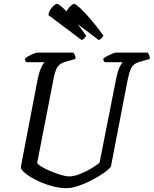

<svg xmlns="http://www.w3.org/2000/svg" viewBox="-20 -977 798 997"><path d="M325 0Q293 0 260 -8Q227 -16 196 -29Q165 -42 141 -56.5Q117 -71 102.5 -85Q88 -99 88 -109L177 -573Q185 -608 195 -628.5Q205 -649 212 -654H117Q115 -656 112 -660.5Q109 -665 109 -672Q116 -679 129 -686Q142 -693 155.5 -698.5Q169 -704 175 -704H361Q364 -700 368.5 -691.5Q373 -683 372 -671L326 -658Q295 -650 281.5 -633.5Q268 -617 259 -572L173 -131Q178 -122 198 -110Q218 -98 245 -87Q272 -76 297.5 -68.5Q323 -61 340 -61Q364 -61 396.5 -74Q429 -87 457 -104Q485 -121 497 -132L584 -573Q592 -610 601.5 -629.5Q611 -649 618 -654H524Q522 -656 519 -660.5Q516 -665 516 -672Q523 -679 537 -686Q551 -693 564 -698.5Q577 -704 582 -704H747Q750 -700 754 -692Q758 -684 758 -671L709 -657Q689 -652 676.5 -642Q664 -632 657 -614Q650 -596 643 -563L556 -112Q546 -98 519 -79Q492 -60 457.5 -42Q423 -24 388 -12Q353 0 325 0ZM493 -769 320 -899Q322 -914 330.5 -927Q339 -940 349.5 -948.5Q360 -957 365 -957Q372 -957 394.5 -936.5Q417 -916 449 -879Q481 -842 517 -792Q515 -786 507 -778.5Q499 -771 493 -769ZM404 -769 231 -899Q233 -913 241 -926Q249 -939 259.5 -948Q270 -957 276 -957Q284 -957 307 -936Q330 -915 362 -877.5Q394 -840 427 -792Q426 -787 419 -779.5Q412 -772 404 -769Z"/></svg>

Font: Texturina Medium 12pt
Style: Italic
Weight: 400
Italic angle: -11°
Version: Version 1.002